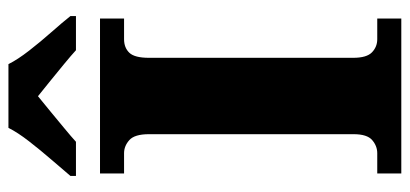

<svg xmlns="http://www.w3.org/2000/svg" viewBox="-278 -693 971 455"><g transform="rotate(-90 207.5 -465.5)"><path d="M24 0V-57H72Q89 -57 103 -69Q117 -81 117 -113V-598Q117 -632 103 -644.5Q89 -657 72 -657H24V-714H391V-657H342Q322 -657 310 -644.5Q298 -632 298 -598V-114Q298 -82 311 -69.5Q324 -57 342 -57H391V0ZM18 -784Q34 -803 56.5 -829Q79 -855 100 -882Q121 -909 132 -931H283Q294 -909 315 -882Q336 -855 359 -829Q382 -803 397 -784V-771H316Q304 -782 284 -798.5Q264 -815 243 -832Q222 -849 207 -861Q192 -849 171.5 -832Q151 -815 131 -798.5Q111 -782 99 -771H18Z"/></g></svg>

Font: Noto Serif Tamil ExtraBold
Style: Regular
Weight: 800
Designer: Indian Type Foundry, Tom Grace, and the Monotype Design Team
Foundry: Monotype Imaging Inc.
Version: Version 2.004; ttfautohint (v1.8.4.7-5d5b)